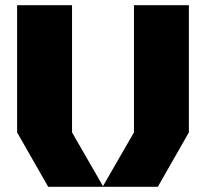

<svg xmlns="http://www.w3.org/2000/svg" viewBox="-20 -721 795 741"><path d="M258 -210 377.5 -2.6 497 -210V-701H709V-210L589 0H379H376H166L46 -210V-701H258Z"/></svg>

Font: Radio Edit
Style: P3
Weight: 800
Version: Version 3.001;PS 003.001;hotconv 1.0.70;makeotf.lib2.5.58329